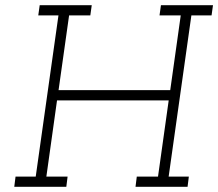

<svg xmlns="http://www.w3.org/2000/svg" viewBox="-20 -720 841 740"><path d="M600.3 -700 594.8 -660.6H676.6L636.1 -372.5H205.7L246.3 -660.6H328.1L333.6 -700H133L127.5 -660.6H205.3L117.7 -39.4H39.9L35 0H235.6L240.5 -39.4H158.7L199.8 -333.1H630.2L589 -39.4H507.2L502.3 0H702.9L707.8 -39.4H630L717.6 -660.6H795.4L800.9 -700Z"/></svg>

Font: Josefin Slab Thin
Style: Italic
Weight: 100
Italic angle: -12°
Designer: Santiago Orozco
Foundry: Typemade
Version: Version 2.000